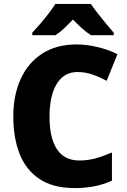

<svg xmlns="http://www.w3.org/2000/svg" viewBox="-20 -951 650 981"><path d="M376 -583Q307 -583 270 -522.5Q233 -462 233 -355Q233 -246 271 -188.5Q309 -131 386 -131Q429 -131 470 -142.5Q511 -154 552 -172V-28Q508 -8 461 1Q414 10 362 10Q252 10 182.5 -36Q113 -82 80.5 -164Q48 -246 48 -356Q48 -464 85.5 -547Q123 -630 195.5 -677Q268 -724 373 -724Q422 -724 479 -710.5Q536 -697 580 -674L525 -538Q490 -557 453 -570Q416 -583 376 -583ZM444 -931Q459 -909 480.5 -881.5Q502 -854 523.5 -828Q545 -802 561 -784V-771H445Q420 -787 398.5 -806.5Q377 -826 353 -851Q328 -826 308 -806.5Q288 -787 263 -771H145V-784Q163 -803 185 -828.5Q207 -854 228 -881.5Q249 -909 263 -931Z"/></svg>

Font: Noto Sans Disp ExtBd
Style: Regular
Weight: 800
Designer: Monotype Design Team
Foundry: Monotype Imaging Inc.
Version: Version 2.000;GOOG;noto-source:20170915:90ef993387c0; ttfaut